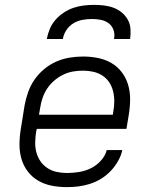

<svg xmlns="http://www.w3.org/2000/svg" viewBox="-20 -760 640 788"><path d="M255 8Q224 8 194 2.5Q164 -3 138.5 -17.5Q113 -32 95 -55Q77 -78 68.5 -106.5Q60 -135 60 -166Q60 -197 65 -228L81 -328Q86 -355 95.5 -382Q105 -409 121.5 -433Q138 -457 161.5 -476.5Q185 -496 211.5 -507.5Q238 -519 266 -523.5Q294 -528 321 -528Q321 -528 321 -528Q321 -528 321 -528Q352 -528 382 -522Q412 -516 437 -501.5Q462 -487 479.5 -464Q497 -441 505.5 -413Q514 -385 514 -354Q514 -323 509 -292L499 -231H131L128 -218Q125 -197 124.5 -175.5Q124 -154 129.5 -134Q135 -114 146.5 -97.5Q158 -81 175 -70Q192 -59 212.5 -54.5Q233 -50 255 -50Q279 -50 304 -54Q329 -58 352 -69Q375 -80 393.5 -100Q412 -120 418 -144H482Q477 -121 464.5 -99Q452 -77 434.5 -58.5Q417 -40 395 -26.5Q373 -13 349.5 -5.5Q326 2 302.5 5Q279 8 255 8ZM140 -289H443L445 -302Q449 -323 449 -344.5Q449 -366 444 -386Q439 -406 428 -422.5Q417 -439 400 -450Q383 -461 362.5 -465.5Q342 -470 320 -470Q300 -470 279.5 -466.5Q259 -463 239.5 -453.5Q220 -444 203 -429.5Q186 -415 174 -397Q162 -379 155 -359Q148 -339 145 -318ZM172 -600Q176 -621 184.5 -641.5Q193 -662 208 -679Q223 -696 242 -708.5Q261 -721 282 -728Q303 -735 324 -737.5Q345 -740 366 -740Q387 -740 407.5 -737.5Q428 -735 446.5 -728Q465 -721 480 -708.5Q495 -696 504.5 -679Q514 -662 515.5 -641.5Q517 -621 514 -600H448Q452 -619 446 -636.5Q440 -654 426 -664.5Q412 -675 394 -678.5Q376 -682 357 -682Q338 -682 318.5 -678.5Q299 -675 281.5 -664.5Q264 -654 252.5 -636.5Q241 -619 238 -600Z"/></svg>

Font: Iosevka SS04 Lt Ex Obl
Style: Regular
Weight: 300
Width: 7
Italic angle: -9°
Monospace: yes
Designer: Belleve Invis
Foundry: Belleve Invis
Version: Version 19.0.0; ttfautohint (v1.8.4)